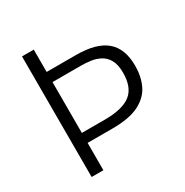

<svg xmlns="http://www.w3.org/2000/svg" viewBox="-164 -848 949 983"><g transform="rotate(-30 310.5 -356.5)"><path d="M98.5 0V-713H168V-581H341.5Q461.5 -581 519 -532.2Q576.5 -483.5 576.5 -382.5Q576.5 -318.5 552.8 -268.8Q529 -219 472 -190.2Q415 -161.5 315.5 -161.5H168V0ZM337 -521H168V-220.5H304Q408.5 -220.5 456.8 -258Q505 -295.5 505 -382Q505 -430 489.2 -458Q473.5 -486 448 -499.5Q422.5 -513 393.2 -517Q364 -521 337 -521Z"/></g></svg>

Font: Commissioner Light
Style: Regular
Weight: 300
Designer: Kostas Bartsokas
Foundry: Kostas Bartsokas
Version: Version 1.000; ttfautohint (v1.8.3)